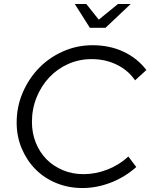

<svg xmlns="http://www.w3.org/2000/svg" viewBox="-20 -937 758 968"><path d="M401 -59Q463 -59 522.5 -82.5Q582 -106 627 -148L667 -95Q610 -44 539 -16.5Q468 11 396 11Q325 11 264 -14Q203 -39 159 -83.5Q115 -128 89.5 -188.5Q64 -249 64 -319Q64 -399 94.5 -470Q125 -541 176.5 -594Q228 -647 298 -678Q368 -709 446 -709Q533 -709 602.5 -676.5Q672 -644 718 -584L661 -532Q626 -583 568.5 -611Q511 -639 442 -639Q379 -639 324 -614.5Q269 -590 228.5 -547Q188 -504 164.5 -446Q141 -388 141 -322Q141 -266 160.5 -217.5Q180 -169 214.5 -134Q249 -99 297 -79Q345 -59 401 -59ZM415 -917 478 -838 575 -917H639L512 -797H433L357 -917Z"/></svg>

Font: Red Hat Display
Style: Italic
Weight: 400
Italic angle: -12°
Designer: Pentagram / MCKL
Foundry: Pentagram / MCKL
Version: Version 1.003; Red Hat Display Italic